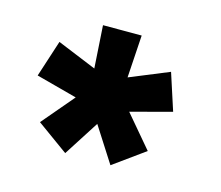

<svg xmlns="http://www.w3.org/2000/svg" viewBox="-63 -799 590 513"><g transform="rotate(15 232.5 -542.0)"><path d="M154.7 -363.7 68.2 -426.2 143.3 -514.7 30 -545 63 -646.7 171.3 -602.2 163.8 -720H270.8L263.3 -602.2L371.7 -646.7L404.7 -545L291.3 -514.7L366.3 -426.2L279.8 -363.7L217.3 -461.3Z"/></g></svg>

Font: Vela Sans GX ExtLt
Style: Regular
Weight: 200
Designer: Principal design: Mikhail Sharanda - project Manrope.
Design modification: Ravid Balaliev
Foundry: Mikhail Sharanda
Version: Version 1.001